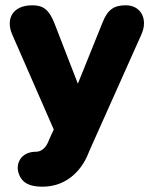

<svg xmlns="http://www.w3.org/2000/svg" viewBox="-20 -521 580 725"><path d="M48 124C57 165 85 184 140 184C243 184 295 107 314 57L320 43L514 -391C540 -449 512 -501 455 -501C410 -501 386 -485 366 -433L274 -205L186 -432C165 -486 142 -501 102 -501C27 -501 1 -449 26 -391L183 -32L166 5L162 15C150 43 131 52 116 52C61 52 42 93 48 124Z"/></svg>

Font: SN Pro Heavy
Style: Regular
Weight: 800
Designer: Tobias Whetton
Foundry: Supernotes
Version: Version 1.001;Glyphs 3.2 (3249)